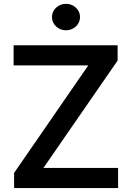

<svg xmlns="http://www.w3.org/2000/svg" viewBox="-20 -958 671 978"><path d="M51.8 0V-77.1L429.7 -625H49.3V-727.5H579.1V-649.4L201.2 -102.5H581.5V0ZM316.4 -803.7Q286.6 -803.7 265.6 -823.5Q244.6 -843.3 244.6 -871.1Q244.6 -898.9 265.6 -918.7Q286.6 -938.5 316.4 -938.5Q345.7 -938.5 366.7 -918.7Q387.7 -898.9 387.7 -871.1Q387.7 -843.3 366.7 -823.5Q345.7 -803.7 316.4 -803.7Z"/></svg>

Font: Inter Cardless Tabular Medium
Style: Regular
Weight: 500
Designer: Rasmus Andersson
Foundry: rsms
Version: Version 4.000;git-4fc901f